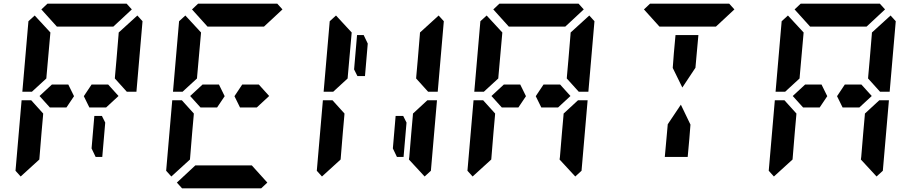

<svg xmlns="http://www.w3.org/2000/svg" viewBox="-20 -1020 4936 1040"><path d="M550 -356 534 -170H498L476 -216L491 -392H532ZM566 -562 622 -500 555 -438H495H464L434 -499L476 -562H506H520ZM156 -526 153 -523H101L134 -905L168 -936L253 -844L240 -698L232 -608L231 -595ZM205 -302 193 -156 92 -64 64 -95 97 -477H149L158 -467L214 -405L213 -392ZM204 -969 237 -1000H390H514H666L694 -969L594 -876H587H534H503H379H348H295H288ZM724 -936 752 -905 719 -523H667L658 -533L602 -595L603 -608L611 -698L622 -830L623 -844ZM350 -562 381 -499 340 -438H310H250L194 -500L261 -562H306H321Z M1382 -562 1438 -500 1371 -438H1311H1280L1250 -499L1292 -562H1322H1336ZM972 -526 969 -523H917L950 -905L984 -936L1069 -844L1056 -698L1048 -608L1047 -595ZM1021 -302 1009 -156 908 -64 880 -95 913 -477H965L974 -467L1030 -405L1029 -392ZM1020 -969 1053 -1000H1206H1330H1482L1510 -969L1410 -876H1403H1350H1319H1195H1164H1111H1104ZM1428 -31 1395 0H1242H1118H966L938 -31L1038 -124H1344ZM1166 -562 1197 -499 1156 -438H1126H1066L1010 -500L1077 -562H1122H1137Z M2182 -356 2166 -170H2130L2108 -216L2123 -392H2164ZM1788 -526 1785 -523H1733L1766 -905L1800 -936L1885 -844L1872 -698L1864 -608L1863 -595ZM2217 -405 2295 -477H2347L2314 -95L2280 -64L2195 -156L2197 -170L2208 -302L2216 -392ZM1837 -302 1825 -156 1724 -64 1696 -95 1729 -477H1781L1790 -467L1846 -405L1845 -392ZM2356 -936 2384 -905 2351 -523H2299L2290 -533L2234 -595L2235 -608L2243 -698L2254 -830L2255 -844ZM1898 -644 1914 -830H1950L1972 -784L1957 -608H1916Z M3014 -562 3070 -500 3003 -438H2943H2912L2882 -499L2924 -562H2954H2968ZM2604 -526 2601 -523H2549L2582 -905L2616 -936L2701 -844L2688 -698L2680 -608L2679 -595ZM3033 -405 3111 -477H3163L3130 -95L3096 -64L3011 -156L3013 -170L3024 -302L3032 -392ZM2653 -302 2641 -156 2540 -64 2512 -95 2545 -477H2597L2606 -467L2662 -405L2661 -392ZM2652 -969 2685 -1000H2838H2962H3114L3142 -969L3042 -876H3035H2982H2951H2827H2796H2743H2736ZM3172 -936 3200 -905 3167 -523H3115L3106 -533L3050 -595L3051 -608L3059 -698L3070 -830L3071 -844ZM2798 -562 2829 -499 2788 -438H2758H2698L2642 -500L2709 -562H2754H2769Z M3630 -731 3639 -830H3763L3754 -731L3747 -653L3676 -546L3624 -652ZM3468 -969 3501 -1000H3654H3778H3930L3958 -969L3858 -876H3851H3798H3767H3643H3612H3559H3552ZM3714 -269 3705 -170H3581L3590 -269L3597 -347L3668 -453L3720 -345Z M4646 -562 4702 -500 4635 -438H4575H4544L4514 -499L4556 -562H4586H4600ZM4236 -526 4233 -523H4181L4214 -905L4248 -936L4333 -844L4320 -698L4312 -608L4311 -595ZM4665 -405 4743 -477H4795L4762 -95L4728 -64L4643 -156L4645 -170L4656 -302L4664 -392ZM4285 -302 4273 -156 4172 -64 4144 -95 4177 -477H4229L4238 -467L4294 -405L4293 -392ZM4284 -969 4317 -1000H4470H4594H4746L4774 -969L4674 -876H4667H4614H4583H4459H4428H4375H4368ZM4804 -936 4832 -905 4799 -523H4747L4738 -533L4682 -595L4683 -608L4691 -698L4702 -830L4703 -844ZM4430 -562 4461 -499 4420 -438H4390H4330L4274 -500L4341 -562H4386H4401Z"/></svg>

Font: DSEG14 Classic Mini
Style: Bold Italic
Weight: 700
Italic angle: -5°
Designer: Keshikan(Twitter:@keshinomi_88pro)
Version: Version 0.46